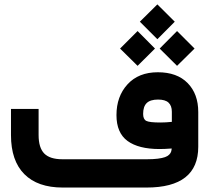

<svg xmlns="http://www.w3.org/2000/svg" viewBox="-20 -842 939 862"><path d="M607.9 -744.6 686.5 -822.3 764.6 -744.6 686.5 -666ZM696.8 -624 774.9 -702.6 853.5 -624 774.9 -546.4ZM519 -624 597.7 -702.6 675.8 -624 597.7 -546.4ZM502.9 -325.2Q502.9 -409.2 552.5 -463.4Q602.1 -517.6 688.5 -517.6Q774.9 -517.6 822.5 -469Q870.1 -420.4 870.1 -338.9V-183.1Q870.1 0 637.7 0H261.7Q148.9 0 89.1 -60.3Q29.3 -120.6 29.3 -235.4V-333.5V-353H48.8H133.8H153.3V-333.5V-235.8Q153.3 -178.7 178.7 -152.8Q204.1 -127 260.3 -127H639.2Q668 -127 688.5 -129.6Q709 -132.3 720.7 -136.5Q732.4 -140.6 739.3 -147.5Q746.1 -154.3 748 -160.4Q750 -166.5 751 -175.3Q719.2 -172.9 696.3 -172.9Q602.1 -172.9 552.5 -209.2Q502.9 -245.6 502.9 -325.2ZM689.5 -395Q654.8 -395 638.7 -379.4Q622.6 -363.8 622.6 -330.6Q622.6 -306.6 636.7 -299.3Q650.9 -292 700.2 -292Q724.1 -292 751.5 -294.9V-340.3Q751.5 -367.2 736.8 -381.1Q722.2 -395 689.5 -395Z"/></svg>

Font: Shabnam FD
Style: Bold
Weight: 700
Foundry: DejaVu fonts team - Redesigned by Saber Rastikerdar - Based on Vazir font
Version: Version 5.00;October 20, 2019;FontCreator 12.0.0.2547 64-bit